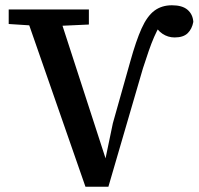

<svg xmlns="http://www.w3.org/2000/svg" viewBox="-20 -703 755 728"><path d="M304 5 70 -667H197L382 -97H379L408 -236L474 -470Q496 -549 517 -595.5Q538 -642 565.5 -662.5Q593 -683 632 -683Q671 -683 691 -666Q711 -649 713 -620Q708 -593 691.5 -577Q675 -561 642 -561Q617 -561 596 -575Q575 -589 565 -614L585 -609L586 -606Q575 -587 564.5 -563Q554 -539 544 -510Q534 -481 522 -444L391 5ZM13 -612V-667H317V-610L186 -604H137Z"/></svg>

Font: Source Serif 4 Medium
Style: Regular
Weight: 500
Designer: Frank Grießhammer
Foundry: Adobe Systems Incorporated
Version: Version 4.004;hotconv 1.0.116;makeotfexe 2.5.65601